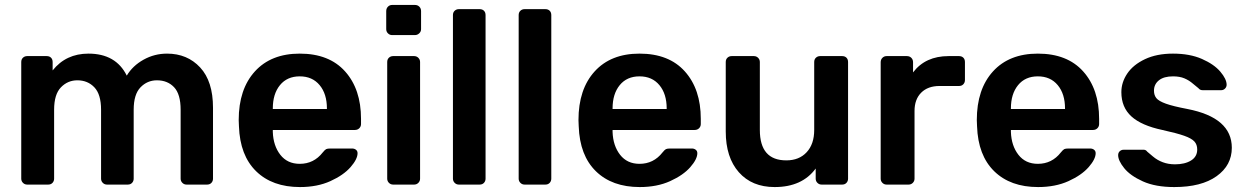

<svg xmlns="http://www.w3.org/2000/svg" viewBox="-20 -747 5041 777"><path d="M90 0Q80 0 73 -7Q66 -14 66 -24V-496Q66 -507 73 -513.5Q80 -520 90 -520H169Q180 -520 186.5 -513.5Q193 -507 193 -496V-462Q247 -530 338 -530Q449 -530 493 -441Q517 -481 561 -505.5Q605 -530 656 -530Q738 -530 790 -474Q842 -418 842 -311V-24Q842 -14 835.5 -7Q829 0 818 0H735Q725 0 718 -7Q711 -14 711 -24V-303Q711 -366 684.5 -394Q658 -422 615 -422Q576 -422 548.5 -393.5Q521 -365 521 -303V-24Q521 -14 514.5 -7Q508 0 497 0H413Q403 0 396 -7Q389 -14 389 -24V-303Q389 -365 362 -393.5Q335 -422 293 -422Q254 -422 226.5 -393.5Q199 -365 199 -303V-24Q199 -14 192.5 -7Q186 0 175 0Z M1194 10Q1082 10 1016.5 -54Q951 -118 947 -236L946 -261Q946 -386 1011.5 -458Q1077 -530 1193 -530Q1312 -530 1376.5 -458Q1441 -386 1441 -266V-245Q1441 -235 1434 -228Q1427 -221 1416 -221H1084V-213Q1086 -157 1114.5 -120.5Q1143 -84 1193 -84Q1250 -84 1286 -130Q1295 -141 1300 -143.5Q1305 -146 1317 -146H1405Q1414 -146 1420.5 -141Q1427 -136 1427 -127Q1427 -103 1398.5 -70.5Q1370 -38 1317 -14Q1264 10 1194 10ZM1303 -306V-308Q1303 -367 1273.5 -402.5Q1244 -438 1193 -438Q1142 -438 1113 -402.5Q1084 -367 1084 -308V-306Z M1567 -605Q1557 -605 1550 -612Q1543 -619 1543 -629V-702Q1543 -713 1550 -720Q1557 -727 1567 -727H1659Q1670 -727 1677 -720Q1684 -713 1684 -702V-629Q1684 -619 1676.5 -612Q1669 -605 1659 -605ZM1571 0Q1561 0 1554 -7Q1547 -14 1547 -24V-496Q1547 -507 1554 -513.5Q1561 -520 1571 -520H1656Q1666 -520 1673 -513Q1680 -506 1680 -496V-24Q1680 -14 1673 -7Q1666 0 1656 0Z M1837 0Q1827 0 1820 -7Q1813 -14 1813 -24V-686Q1813 -697 1820 -703.5Q1827 -710 1837 -710H1921Q1932 -710 1938.5 -703.5Q1945 -697 1945 -686V-24Q1945 -14 1938.5 -7Q1932 0 1921 0Z M2103 0Q2093 0 2086 -7Q2079 -14 2079 -24V-686Q2079 -697 2086 -703.5Q2093 -710 2103 -710H2187Q2198 -710 2204.5 -703.5Q2211 -697 2211 -686V-24Q2211 -14 2204.5 -7Q2198 0 2187 0Z M2569 10Q2457 10 2391.5 -54Q2326 -118 2322 -236L2321 -261Q2321 -386 2386.5 -458Q2452 -530 2568 -530Q2687 -530 2751.5 -458Q2816 -386 2816 -266V-245Q2816 -235 2809 -228Q2802 -221 2791 -221H2459V-213Q2461 -157 2489.5 -120.5Q2518 -84 2568 -84Q2625 -84 2661 -130Q2670 -141 2675 -143.5Q2680 -146 2692 -146H2780Q2789 -146 2795.5 -141Q2802 -136 2802 -127Q2802 -103 2773.5 -70.5Q2745 -38 2692 -14Q2639 10 2569 10ZM2678 -306V-308Q2678 -367 2648.5 -402.5Q2619 -438 2568 -438Q2517 -438 2488 -402.5Q2459 -367 2459 -308V-306Z M3115 10Q3023 10 2970 -50Q2917 -110 2917 -215V-496Q2917 -507 2924 -513.5Q2931 -520 2941 -520H3031Q3041 -520 3048 -513Q3055 -506 3055 -496V-221Q3055 -98 3162 -98Q3214 -98 3244.5 -131Q3275 -164 3275 -221V-496Q3275 -507 3282 -513.5Q3289 -520 3299 -520H3388Q3399 -520 3405.5 -513.5Q3412 -507 3412 -496V-24Q3412 -14 3405.5 -7Q3399 0 3388 0H3305Q3295 0 3288 -7Q3281 -14 3281 -24V-65Q3226 10 3115 10Z M3568 0Q3558 0 3551 -7Q3544 -14 3544 -24V-495Q3544 -506 3551 -513Q3558 -520 3568 -520H3650Q3661 -520 3668 -513Q3675 -506 3675 -495V-454Q3725 -520 3819 -520H3861Q3872 -520 3878.5 -513.5Q3885 -507 3885 -496V-423Q3885 -413 3878.5 -406Q3872 -399 3861 -399H3782Q3735 -399 3708 -372Q3681 -345 3681 -298V-24Q3681 -14 3674 -7Q3667 0 3657 0Z M4181 10Q4069 10 4003.5 -54Q3938 -118 3934 -236L3933 -261Q3933 -386 3998.5 -458Q4064 -530 4180 -530Q4299 -530 4363.5 -458Q4428 -386 4428 -266V-245Q4428 -235 4421 -228Q4414 -221 4403 -221H4071V-213Q4073 -157 4101.5 -120.5Q4130 -84 4180 -84Q4237 -84 4273 -130Q4282 -141 4287 -143.5Q4292 -146 4304 -146H4392Q4401 -146 4407.5 -141Q4414 -136 4414 -127Q4414 -103 4385.5 -70.5Q4357 -38 4304 -14Q4251 10 4181 10ZM4290 -306V-308Q4290 -367 4260.5 -402.5Q4231 -438 4180 -438Q4129 -438 4100 -402.5Q4071 -367 4071 -308V-306Z M4732 10Q4656 10 4605 -13Q4554 -36 4529.5 -66.5Q4505 -97 4505 -119Q4505 -129 4511.5 -135Q4518 -141 4527 -141H4609Q4617 -141 4623 -133Q4628 -129 4645.5 -114Q4663 -99 4685.5 -90.5Q4708 -82 4735 -82Q4775 -82 4800 -97.5Q4825 -113 4825 -142Q4825 -162 4813.5 -174.5Q4802 -187 4772.5 -197.5Q4743 -208 4684 -221Q4599 -239 4558.5 -276Q4518 -313 4518 -374Q4518 -414 4542 -449.5Q4566 -485 4613.5 -507.5Q4661 -530 4727 -530Q4795 -530 4844 -508.5Q4893 -487 4918.5 -457Q4944 -427 4944 -404Q4944 -395 4937.5 -388.5Q4931 -382 4922 -382H4847Q4836 -382 4830 -390Q4823 -395 4807.5 -408.5Q4792 -422 4773 -430Q4754 -438 4727 -438Q4690 -438 4670 -422Q4650 -406 4650 -380Q4650 -362 4659.5 -350Q4669 -338 4698 -327.5Q4727 -317 4785 -306Q4965 -271 4965 -149Q4965 -78 4903.5 -34Q4842 10 4732 10Z"/></svg>

Font: Rubik AZ
Style: Regular
Weight: 500
Designer: Hubert and Fischer
Foundry: Hubert & Fischer
Version: Version 2.000